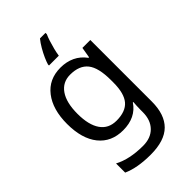

<svg xmlns="http://www.w3.org/2000/svg" viewBox="-294 -864 1203 1203"><g transform="rotate(-45 307.5 -263.0)"><path d="M275 -546Q328 -546 370.5 -526Q413 -506 443 -465H448L460 -536H530V9Q530 124 471.5 182Q413 240 290 240Q172 240 97 206V125Q176 167 295 167Q364 167 403.5 126.5Q443 86 443 16V-5Q443 -17 444 -39.5Q445 -62 446 -71H442Q388 10 276 10Q172 10 113.5 -63Q55 -136 55 -267Q55 -395 113.5 -470.5Q172 -546 275 -546ZM287 -472Q220 -472 183 -418.5Q146 -365 146 -266Q146 -167 182.5 -114.5Q219 -62 289 -62Q370 -62 407 -105.5Q444 -149 444 -246V-267Q444 -377 406 -424.5Q368 -472 287 -472ZM363 -754Q355 -737 346.5 -710.5Q338 -684 331 -656Q324 -628 321 -606H234V-615Q239 -633 251 -660Q263 -687 279.5 -715.5Q296 -744 314 -766H363Z"/></g></svg>

Font: Noto Sans Myanmar UI
Style: Regular
Weight: 400
Designer: Monotype Design Team
Foundry: Monotype Imaging Inc.
Version: Version 2.103; ttfautohint (v1.8.4.7-5d5b)